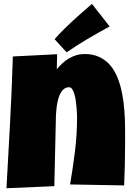

<svg xmlns="http://www.w3.org/2000/svg" viewBox="-20 -994 692 999"><path d="M630.9 -247.1Q630.9 -191.9 629.6 -137.9Q628.4 -84 626 -29.3L344.7 -34.2Q359.4 -120.6 370.1 -206.8Q380.9 -293 380.9 -380.9Q380.9 -387.2 380.4 -401.4Q379.9 -415.5 378.4 -433.3Q377 -451.2 374.3 -470Q371.6 -488.8 366.9 -504.4Q362.3 -520 355.7 -530Q349.1 -540 339.8 -540Q323.2 -540 311.8 -530.3Q300.3 -520.5 292.7 -505.1Q285.2 -489.7 280.8 -470.7Q276.4 -451.7 274.2 -432.6Q272 -413.6 271.2 -396.7Q270.5 -379.9 270.5 -369.1Q268.1 -282.7 266.6 -197.5Q265.1 -112.3 262.7 -25.4L13.7 -14.6Q23.4 -187 32.5 -357.4Q41.5 -527.8 46.9 -700.2L277.3 -711.9L275.4 -633.8Q289.1 -650.4 304.9 -665Q320.8 -679.7 338.9 -690.2Q356.9 -700.7 377.2 -706.8Q397.5 -712.9 419.9 -712.9Q461.4 -712.9 492.7 -699.2Q523.9 -685.5 546.4 -662.1Q568.8 -638.7 584 -606.7Q599.1 -574.7 608.4 -538.6Q617.7 -502.4 622.6 -463.1Q627.4 -423.8 629.2 -385.7Q630.9 -347.7 630.9 -312V-310.1Q630.9 -310.1 630.9 -310.1Q630.9 -310.1 630.9 -310.1Q630.9 -310.1 630.9 -310.1Q630.9 -310.1 630.9 -310.1Q630.9 -310.1 630.9 -310.1Q630.9 -310.1 630.9 -310.1V-309.1Q630.9 -309.1 630.9 -309.1Q630.9 -309.1 630.9 -309.1Q630.9 -309.1 630.9 -309.1Q630.9 -309.1 630.9 -309.1Q630.9 -309.1 630.9 -309.1Q630.9 -309.1 630.9 -309.1V-304.2Q630.9 -304.2 630.9 -304.2Q630.9 -304.2 630.9 -304.2Q630.9 -304.2 630.9 -304.2Q630.9 -304.2 630.9 -304.2Q630.9 -304.2 630.9 -304.2Q630.9 -304.2 630.9 -304.2Q630.9 -304.2 630.9 -304.2Q630.9 -304.2 630.9 -304.2Q630.9 -304.2 630.9 -304.2V-303.7Q630.9 -303.7 630.9 -303.7Q630.9 -303.7 630.9 -303.7Q630.9 -303.7 630.9 -303.7Q630.9 -303.7 630.9 -303.7Q630.9 -303.7 630.9 -303.7Q630.9 -303.7 630.9 -303.7V-296.9Q630.9 -296.9 630.9 -296.9Q630.9 -296.9 630.9 -296.9Q630.9 -296.9 630.9 -296.9Q630.9 -296.9 630.9 -296.9Q630.9 -296.9 630.9 -296.9Q630.9 -296.9 630.9 -296.9V-296.4Q630.9 -296.4 630.9 -296.4Q630.9 -296.4 630.9 -296.4Q630.9 -296.4 630.9 -296.4Q630.9 -296.4 630.9 -296.4Q630.9 -296.4 630.9 -296.4Q630.9 -296.4 630.9 -296.4V-293Q630.9 -293 630.9 -293Q630.9 -293 630.9 -293Q630.9 -293 630.9 -293Q630.9 -293 630.9 -293Q630.9 -293 630.9 -293Q630.9 -293 630.9 -293V-292.5Q630.9 -292.5 630.9 -292.5Q630.9 -292.5 630.9 -292.5Q630.9 -292.5 630.9 -292.5Q630.9 -292.5 630.9 -292.5Q630.9 -292.5 630.9 -292.5Q630.9 -292.5 630.9 -292.5V-288.6Q630.9 -288.6 630.9 -288.6Q630.9 -288.6 630.9 -288.6Q630.9 -288.6 630.9 -288.6Q630.9 -288.6 630.9 -288.6Q630.9 -288.6 630.9 -288.6Q630.9 -288.6 630.9 -288.6V-288.1Q630.9 -288.1 630.9 -288.1Q630.9 -288.1 630.9 -288.1Q630.9 -288.1 630.9 -288.1Q630.9 -288.1 630.9 -288.1Q630.9 -288.1 630.9 -288.1Q630.9 -288.1 630.9 -288.1V-287.6Q630.9 -287.6 630.9 -287.6Q630.9 -287.6 630.9 -287.6Q630.9 -287.6 630.9 -287.6V-284.7Q630.9 -284.7 630.9 -284.7Q630.9 -284.7 630.9 -284.7Q630.9 -284.7 630.9 -284.7Q630.9 -284.7 630.9 -284.7Q630.9 -284.7 630.9 -284.7Q630.9 -284.7 630.9 -284.7Q630.9 -284.7 630.9 -284.7Q630.9 -284.7 630.9 -284.7V-284.2Q630.9 -284.2 630.9 -284.2Q630.9 -284.2 630.9 -284.2Q630.9 -284.2 630.9 -284.2Q630.9 -284.2 630.9 -284.2Q630.9 -284.2 630.9 -284.2Q630.9 -284.2 630.9 -284.2V-283.7Q630.9 -283.7 630.9 -283.7Q630.9 -283.7 630.9 -283.7ZM550.3 -856.4Q492.2 -824.7 437 -792.2Q381.8 -759.8 326.7 -721.7L264.2 -790Q273.9 -801.8 287.6 -816.2Q301.3 -830.6 316.7 -845.7Q332 -860.8 348.6 -876.2Q365.2 -891.6 380.9 -905.8Q418 -939.5 458.5 -973.6Z"/></svg>

Font: Luckiest Guy
Style: Regular
Weight: 400
Designer: Astigmatic (AOETI)
Foundry: Astigmatic (AOETI)
Version: Version 1.000